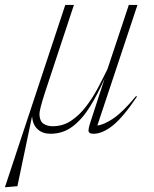

<svg xmlns="http://www.w3.org/2000/svg" viewBox="-75 -532 623 778"><path d="M360.5 -252 447 -512H482L319.5 -23.5Q345.5 -26 384.2 -52Q423 -78 476.5 -143L480 -140.5Q424.5 -57.5 382.5 -23.8Q340.5 10 304 10Q287 10 284.2 1.2Q281.5 -7.5 292.5 -40.5L349 -214Q321.5 -151.5 290.2 -100.8Q259 -50 219.8 -20Q180.5 10 129.5 10Q98 10 77.8 -8Q57.5 -26 55 -61L-4.5 222.5L-50.5 226.5H-55L189.5 -512H224.5L109.5 -164Q95 -119.5 89.8 -98.5Q84.5 -77.5 85 -66Q86.5 -40.5 101.5 -30.5Q116.5 -20.5 138.5 -20.5Q180 -20.5 213.2 -42.8Q246.5 -65 273.5 -100.2Q300.5 -135.5 321.8 -175.8Q343 -216 360.5 -252Z"/></svg>

Font: Newsreader Display ExtraLight
Style: Italic
Weight: 275
Italic angle: -17°
Designer: Hugues Gentile
Foundry: Production Type
Version: Version 1.002